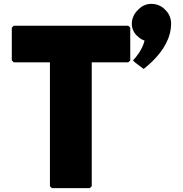

<svg xmlns="http://www.w3.org/2000/svg" viewBox="-20 -965 945 992"><path d="M51 -643H238V-3L248 7H444L454 -3V-643H643L653 -653V-822L643 -832H51L41 -822V-653ZM697 -918 690 -911C673 -894 661 -869 661 -843C661 -820 670 -798 685 -783L693 -776C703 -766 712 -761 727 -755C714 -704 679 -666 671 -657L667 -653L678 -642L722 -609L725 -611C738 -622 752 -633 765 -646L772 -653C821 -702 864 -767 864 -843C864 -869 854 -894 837 -911L830 -918C813 -935 788 -945 762 -945C736 -945 714 -935 697 -918Z"/></svg>

Font: Hussar Woodtype
Style: Ultra
Weight: 900
Foundry: Cannot Into Space Fonts
Version: Version 1.07